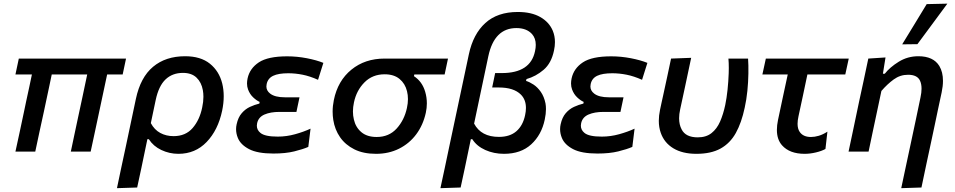

<svg xmlns="http://www.w3.org/2000/svg" viewBox="-20 -810 5104 1026"><path d="M62.5 0Q74 -53.5 85.5 -106Q96.5 -158 109.5 -219L119.5 -267Q128.5 -310 136.5 -345.5Q144 -380.5 150.5 -412H62.5L80.5 -497H653.5L635.5 -412H552.5L506.5 -196Q496.5 -149.5 486 -100Q475.5 -50.5 464.5 0H358.5Q366 -36 376.5 -85.5Q387 -134.5 398 -186.5Q409 -237 420.5 -291.2Q432 -345.5 446 -412H256.5Q250 -380.5 243 -347.5Q235.5 -314 228.5 -279.5L214.5 -213.5Q202 -157.5 191 -105.8Q180 -54 168.5 0Z M605 195.5Q616.5 141 627.5 88.5Q639 35.5 652 -25.5L706 -281Q730.5 -397 798 -453.2Q865.5 -509.5 969 -509.5Q1052 -509.5 1101.5 -469.8Q1151 -430 1167.5 -364Q1175.5 -331.5 1175.5 -295.5Q1175.5 -258.5 1167 -218Q1145 -114.5 1084.2 -51.2Q1023.5 12 933.5 12Q885 12 842 -8.5Q799 -29 775.5 -66H767.5L758 -20.5Q746 37 735.5 87.5Q724.5 137.5 713 192ZM907.5 -82.5Q972 -82.5 1009.5 -126Q1047 -169.5 1060.5 -236Q1067 -266 1067 -293Q1067 -311 1064 -328Q1056.5 -370 1030.2 -395.2Q1004 -420.5 957.5 -420.5Q901.5 -420.5 864.8 -385.8Q828 -351 812 -275.5L786 -152Q805 -116.5 836.5 -99.5Q868 -82.5 907.5 -82.5Z M1441 10.5Q1356 10.5 1310.8 -13.2Q1265.5 -37 1251 -73Q1241.5 -96 1241.5 -120Q1241.5 -133 1244.5 -146Q1252.5 -183 1271.8 -205.2Q1291 -227.5 1316 -239Q1341 -250.5 1366 -256.5L1367.5 -265.5Q1350.5 -273 1332.8 -289.8Q1315 -306.5 1305.5 -332Q1300 -346.5 1300 -364Q1300 -376.5 1303 -391Q1314.5 -444.5 1363.2 -476.8Q1412 -509 1514.5 -509Q1567 -509 1619.8 -498.8Q1672.5 -488.5 1708 -474L1679.5 -383.5Q1636 -403 1596.8 -410.8Q1557.5 -418.5 1520.5 -418.5Q1468 -418.5 1439.8 -405Q1411.5 -391.5 1405 -361Q1403.5 -354 1403.5 -348Q1403.5 -325.5 1423.5 -310Q1449 -290 1502.5 -290H1580.5L1564 -212H1473Q1425.5 -212 1393.2 -198Q1361 -184 1354 -151.5Q1352.5 -144.5 1352.5 -138.5Q1352.5 -115.5 1371.5 -100Q1395 -80 1464.5 -80Q1511.5 -80 1557.2 -92.8Q1603 -105.5 1639.5 -122.5L1627.5 -25Q1599 -12.5 1552.5 -1Q1506 10.5 1441 10.5Z M1989.5 12Q1921.5 12 1873.5 -12Q1825.5 -36 1797.2 -76.8Q1769 -117.5 1761 -169Q1757.5 -191 1757.5 -213.5Q1757.5 -244 1764 -275.5Q1785 -378.5 1857.8 -437.8Q1930.5 -497 2035 -497H2374L2356 -412H2194L2192 -403Q2236 -374.5 2252 -320Q2261 -289.5 2261 -257.5Q2261 -233 2255.5 -207.5Q2241 -141.5 2204.2 -92.2Q2167.5 -43 2112.5 -15.5Q2057.5 12 1989.5 12ZM1993 -78Q2058.5 -78 2099.5 -123Q2140.5 -168 2154.5 -233Q2160 -258 2160 -280.5Q2160 -302.5 2155 -322.5Q2145 -363.5 2115 -388.2Q2085 -413 2035.5 -413Q1970.5 -413 1927.8 -370Q1885 -327 1871.5 -263Q1866 -237.5 1866 -214.5Q1866 -192 1871 -171.5Q1880.5 -129.5 1911 -103.8Q1941.5 -78 1993 -78Z M2333.5 195.5Q2345 141 2356.5 88.5Q2367.5 35.5 2380.5 -25.5L2485.5 -520Q2508.5 -628 2573.5 -687Q2638.5 -746 2747 -746Q2819.5 -746 2867 -719Q2914.5 -692 2934 -645.5Q2945.5 -617.5 2945.5 -585Q2945.5 -563.5 2940.5 -540.5Q2926.5 -472.5 2885 -437Q2843.5 -401.5 2793.5 -387.5L2791 -377.5Q2809 -372.5 2830.8 -358.2Q2852.5 -344 2870 -319Q2887.5 -294 2895 -257.5Q2897.5 -243.5 2897.5 -227Q2897.5 -201.5 2891 -171Q2874 -89.5 2818.8 -38.8Q2763.5 12 2673 12Q2619 12 2573.2 -8.5Q2527.5 -29 2504 -66H2496L2486.5 -20.5Q2474.5 37 2464 87.5Q2453 137.5 2441.5 192ZM2646 -78.5Q2705 -78.5 2739.8 -109Q2774.5 -139.5 2786 -194.5Q2790.5 -215 2790.5 -233Q2790.5 -277.5 2763.5 -304.5Q2725.5 -342.5 2645.5 -342.5H2610L2626 -419.5H2661.5Q2815 -419.5 2839 -536.5Q2843 -554.5 2843 -570Q2843 -606 2822.5 -628.5Q2793.5 -660 2739.5 -660Q2621.5 -660 2589.5 -509.5L2513.5 -149.5Q2551 -78.5 2646 -78.5Z M3172.5 10.5Q3087.5 10.5 3042.2 -13.2Q2997 -37 2982.5 -73Q2973 -96 2973 -120Q2973 -133 2976 -146Q2984 -183 3003.2 -205.2Q3022.5 -227.5 3047.5 -239Q3072.5 -250.5 3097.5 -256.5L3099 -265.5Q3082 -273 3064.2 -289.8Q3046.5 -306.5 3037 -332Q3031.5 -346.5 3031.5 -364Q3031.5 -376.5 3034.5 -391Q3046 -444.5 3094.8 -476.8Q3143.5 -509 3246 -509Q3298.5 -509 3351.2 -498.8Q3404 -488.5 3439.5 -474L3411 -383.5Q3367.5 -403 3328.2 -410.8Q3289 -418.5 3252 -418.5Q3199.5 -418.5 3171.2 -405Q3143 -391.5 3136.5 -361Q3135 -354 3135 -348Q3135 -325.5 3155 -310Q3180.5 -290 3234 -290H3312L3295.5 -212H3204.5Q3157 -212 3124.8 -198Q3092.5 -184 3085.5 -151.5Q3084 -144.5 3084 -138.5Q3084 -115.5 3103 -100Q3126.5 -80 3196 -80Q3243 -80 3288.8 -92.8Q3334.5 -105.5 3371 -122.5L3359 -25Q3330.5 -12.5 3284 -1Q3237.5 10.5 3172.5 10.5Z M3701.5 12Q3627 12 3578.2 -17.5Q3529.5 -47 3511 -100Q3500.5 -129.5 3500.5 -164.5Q3500.5 -192 3507 -223Q3511.5 -244.5 3515.5 -262.8Q3519.5 -281 3523.5 -299Q3536 -356.5 3546 -402.8Q3556 -449 3566 -497L3673.5 -501Q3655.5 -417 3640.5 -345.5Q3625 -274 3614.5 -225Q3609 -200 3609 -178Q3609 -144 3622.5 -118.5Q3644 -76 3708.5 -76Q3753.5 -76 3782.2 -98.8Q3811 -121.5 3828 -160.5Q3845 -199.5 3855.5 -249Q3863 -285 3867.8 -330Q3872.5 -375 3874 -419Q3874.5 -433.5 3874.5 -447Q3874.5 -474.5 3872.5 -497H3977.5Q3980 -462 3979.2 -417Q3978.5 -372 3973.8 -324.5Q3969 -277 3959.5 -234.5Q3942.5 -154 3912 -99.2Q3881.5 -44.5 3830.5 -16.2Q3779.5 12 3701.5 12Z M4280 12Q4199.5 12 4159 -33.5Q4131.5 -64.5 4131.5 -116Q4131.5 -140.5 4137.5 -169Q4151 -233 4163.5 -291.5Q4176 -350 4189.5 -412H4054L4072.5 -497H4515.5L4497 -412H4294.5Q4282.5 -356 4271 -300.5Q4259 -245 4247 -189Q4242 -166.5 4242 -148.5Q4242 -121.5 4253.5 -105Q4272 -78 4313.5 -78Q4333.5 -78 4355.5 -84.5Q4377.5 -91 4401.5 -106.5L4391 -14Q4371.5 -3 4340.2 4.5Q4309 12 4280 12Z M4796 195.5Q4807 144 4820 82.5Q4833 21 4847.5 -46Q4860 -106.5 4873.5 -168Q4886.5 -229.5 4899 -290Q4904.5 -315.5 4904.5 -336Q4904.5 -361 4896.5 -378.5Q4882 -410.5 4832.5 -410.5Q4790 -410.5 4755.8 -385.5Q4721.5 -360.5 4690 -324L4666.5 -213Q4654 -155 4643.5 -105Q4633 -54.5 4621.5 0H4514.5Q4526 -54.5 4537 -106Q4548 -157 4560.5 -218L4571 -268Q4582 -318 4594.5 -376.5Q4606.5 -434.5 4620 -497L4712 -503L4698 -416H4708Q4735 -450.5 4782.5 -480Q4830 -509.5 4887.5 -509.5Q4967.5 -509.5 4999.5 -457.5Q5019 -425 5019 -378Q5019 -350 5012 -316.5Q5001 -265.5 4991.8 -222.2Q4982.5 -179 4975 -142L4958 -62Q4943.5 6 4930.2 67.5Q4917 129 4904 192ZM4801 -573Q4834 -627.5 4867 -681Q4899.5 -734.5 4932 -788L5042.5 -790.5Q5002 -735 4962 -681.5Q4922 -627.5 4882.5 -574Z"/></svg>

Font: Heraclito Medium
Style: Italic
Weight: 500
Italic angle: -12°
Designer: Kostas Bartsokas (font) & Cristiano Sobral (main changes)
Foundry: Kostas Bartsokas (font) & Cristiano Sobral (main changes)
Version: Version 1.00;July 8, 2020;FontCreator 13.0.0.2655 64-bit